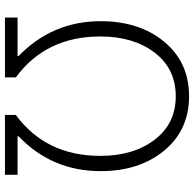

<svg xmlns="http://www.w3.org/2000/svg" viewBox="-24 -758 782 774"><g transform="rotate(90 367.0 -371.0)"><path d="M50.8 0V-50.8H206.1V-54.7Q65.4 -191.4 65.4 -385.7Q65.4 -542 148.4 -642.1Q231.4 -742.2 368.2 -742.2Q503.9 -742.2 586.9 -642.1Q669.9 -542 669.9 -385.7Q669.9 -189.5 529.3 -54.7V-50.8H684.6V0H443.4V-43.9Q608.4 -165 608.4 -384.8Q608.4 -517.6 543.5 -603Q478.5 -688.5 368.2 -688.5Q256.8 -688.5 191.9 -603Q127 -517.6 127 -384.8Q127 -165 292 -43.9V0Z"/></g></svg>

Font: Gen Shin Gothic Light
Style: Regular
Weight: 200
Designer: [Source Han Sans]
Ryoko NISHIZUKA  (kana & ideographs); Paul D. Hunt (Latin, Greek & Cyrillic); Wenlong ZHANG  (bopomofo
Version: Version 1.002.20150607